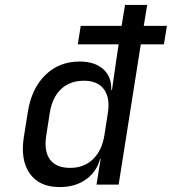

<svg xmlns="http://www.w3.org/2000/svg" viewBox="-20 -750 698 780"><path d="M77 -194 93 -295Q108 -390 164 -445Q220 -500 303 -500Q365 -500 399.5 -469Q434 -438 432 -385H435L453 -510L462 -570H296L308 -645H474L488 -730H578L564 -645H658L646 -570H552L462 0H372L389 -105H387Q372 -51 328.5 -20.5Q285 10 222 10Q140 10 101 -45Q62 -100 77 -194ZM168 -200Q158 -136 183 -102Q208 -68 265 -68Q321 -68 357.5 -103Q394 -138 404 -200L418 -290Q428 -352 402.5 -387Q377 -422 321 -422Q264 -422 228 -388Q192 -354 182 -290Z"/></svg>

Font: NKDuy Mono
Style: Italic
Weight: 400
Italic angle: -9°
Monospace: yes
Designer: NKDuy
Foundry: NKDuy
Version: Version 2.251; ttfautohint (v1.8.4.7-5d5b)